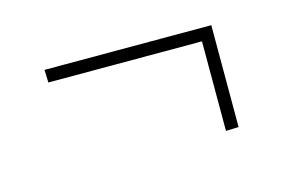

<svg xmlns="http://www.w3.org/2000/svg" viewBox="-45 -393 691 437"><g transform="rotate(-15 300.0 -174.5)"><path d="M473 -55V-295H80L81 -265H443V-54Z"/></g></svg>

Font: Galberik
Style: Regular
Weight: 400
Designer: Gluk
Foundry: Gluk
Version: Version 0.50